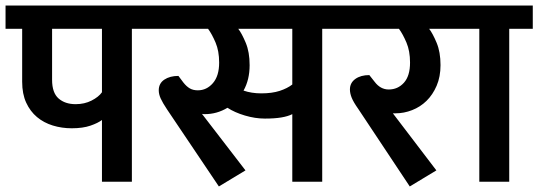

<svg xmlns="http://www.w3.org/2000/svg" viewBox="-30 -656 1943 693"><path d="M531 -552H446V0H338V-223Q324 -212 296.5 -202.5Q269 -193 229 -193Q193 -193 160.5 -203Q128 -213 103.5 -233.5Q79 -254 64.5 -285.5Q50 -317 50 -361V-552H-10V-636H531ZM158 -368Q158 -321 181.5 -300.5Q205 -280 243 -280Q275 -280 300.5 -293Q326 -306 338 -323V-552H158Z M856 -41 760 17 573 -261Q557 -285 550 -300.5Q543 -316 543 -330Q543 -355 563 -368.5Q583 -382 614 -382L632 -358Q643 -344 655 -337Q667 -330 684 -330Q716 -330 738.5 -356Q761 -382 761 -430Q761 -472 748 -502.5Q735 -533 721 -552H511V-636H1218V-552H1133V0H1025V-244Q1009 -236 985 -232Q961 -228 926 -228Q891 -228 854 -239Q817 -250 791 -267Q753 -244 709 -244Q703 -244 699 -245ZM913 -319Q952 -319 979.5 -328Q1007 -337 1025 -351V-552H830Q843 -535 857 -501.5Q871 -468 871 -421Q871 -368 849 -329Q878 -319 913 -319Z M1545 -41 1449 17 1263 -263Q1246 -287 1239.5 -303Q1233 -319 1233 -333Q1233 -357 1252.5 -371Q1272 -385 1303 -385L1322 -361Q1343 -333 1373 -333Q1406 -333 1428 -357.5Q1450 -382 1450 -430Q1450 -472 1437 -502.5Q1424 -533 1410 -552H1198V-636H1635V-552H1519Q1532 -535 1546 -501.5Q1560 -468 1560 -421Q1560 -379 1546 -346.5Q1532 -314 1509.5 -292Q1487 -270 1457.5 -258.5Q1428 -247 1398 -247H1388Z M1700 -552H1615V-636H1893V-552H1808V0H1700Z"/></svg>

Font: Ek Mukta SemiBold
Style: Regular
Weight: 600
Designer: Girish Dalvi and Yashodeep Gholap
Foundry: Ek Type
Version: Version 2.538;PS 1.002;hotconv 16.6.51;makeotf.lib2.5.65220;